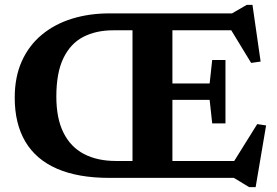

<svg xmlns="http://www.w3.org/2000/svg" viewBox="-20 -731 1139 789"><path d="M906.5 -484.5V-354V-224H852L841.5 -320.5H605V-388H841.5L852 -484.5ZM524.5 -676H688.5V0H524.5ZM429.5 0Q300.5 0 214 -37.8Q127.5 -75.5 84 -149.2Q40.5 -223 40.5 -329.5Q40.5 -415 69.8 -479.8Q99 -544.5 151.8 -588.2Q204.5 -632 275.5 -654Q346.5 -676 429.5 -676H933.5L994 -711H1017.5L1051 -478L1012 -472.5L911.5 -637.5L956 -606.5H445Q375 -606.5 322.5 -579.5Q270 -552.5 240.8 -492.5Q211.5 -432.5 211.5 -334.5Q211.5 -244.5 240.8 -185.8Q270 -127 325 -98.2Q380 -69.5 456.5 -69.5H959L923.5 -39L1037 -221L1073.5 -215.5L1030.5 38H1004L941 0Z"/></svg>

Font: Newsreader 16pt 16pt
Style: Bold
Weight: 700
Version: Version 1.003